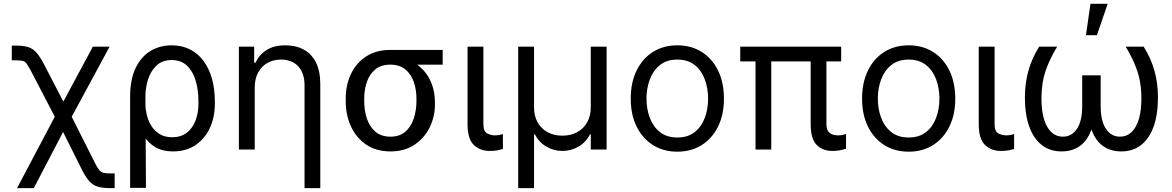

<svg xmlns="http://www.w3.org/2000/svg" viewBox="-20 -793 6212 1018"><path d="M70.3 204.6 296.4 -223.1H335.4L484.9 73.7Q497.1 98.1 506.8 109.4Q516.6 120.6 530 123.5Q543.5 126.5 567.4 126.5H587.9V204.6H567.4Q526.9 204.6 500.7 197.3Q474.6 189.9 455.3 169.7Q436 149.4 416 109.9L314.5 -93.3L159.2 204.6ZM283.2 -149.9 145.5 -414.1Q130.4 -442.4 121.6 -454.8Q112.8 -467.3 100.3 -470.2Q87.9 -473.1 63 -473.1H42.5V-551.3H63Q103.5 -551.3 128.9 -543.5Q154.3 -535.6 173.6 -513.7Q192.9 -491.7 214.4 -450.2L315.9 -254.4L472.2 -545.4H561L347.2 -149.9Z M669.9 203.1V-279.8Q669.9 -371.6 699 -432.1Q728 -492.7 777.8 -522.7Q827.6 -552.7 890.1 -552.7Q944.3 -552.7 986.6 -531.5Q1028.8 -510.3 1058.3 -470.9Q1087.9 -431.6 1103.5 -377Q1119.1 -322.3 1119.1 -254.4V-244.1Q1119.1 -170.4 1092 -113Q1064.9 -55.7 1015.4 -22.9Q965.8 9.8 897.5 9.8Q842.3 9.8 804.4 -12.2Q766.6 -34.2 740.7 -74.7Q714.8 -115.2 695.8 -170.4L751 -240.2Q751 -214.8 758.1 -184.6Q765.1 -154.3 781.5 -127.2Q797.9 -100.1 825.2 -82.8Q852.5 -65.4 893.1 -65.4Q940.4 -65.4 971.4 -90.1Q1002.4 -114.7 1017.3 -155.3Q1032.2 -195.8 1032.2 -244.1V-254.4Q1032.2 -316.9 1017.1 -366.7Q1002 -416.5 970.7 -445.6Q939.5 -474.6 890.1 -474.6Q840.3 -474.6 809.6 -445.3Q778.8 -416 764.9 -371.8Q751 -327.6 751 -281.2L753.9 203.1Z M1330.6 -328.1V0H1246.6V-545.4H1327.6V-460.4H1334.5Q1353.5 -502 1392.8 -527.3Q1432.1 -552.7 1493.7 -552.7Q1548.8 -552.7 1590.6 -530Q1632.3 -507.3 1655.3 -461.7Q1678.2 -416 1678.2 -346.7V204.6H1594.7V-340.8Q1594.7 -404.8 1561.5 -440.9Q1528.3 -477.1 1469.7 -477.1Q1430.2 -477.1 1398.7 -459.7Q1367.2 -442.4 1348.9 -408.9Q1330.6 -375.5 1330.6 -328.1Z M1813 -258.3V-270Q1813 -343.3 1841.3 -401.9Q1869.6 -460.4 1922.4 -494.4Q1975.1 -528.3 2048.8 -528.3Q2064.5 -526.9 2077.6 -517.6Q2090.8 -508.3 2106.7 -496.3Q2122.6 -484.4 2147 -474.6Q2190.4 -457 2221.7 -424.3Q2252.9 -391.6 2269.5 -347.2Q2286.1 -302.7 2286.1 -248.5V-238.8Q2286.1 -174.8 2258.3 -117.9Q2230.5 -61 2177.7 -25.6Q2125 9.8 2050.3 9.8Q1975.6 9.8 1922.6 -25.6Q1869.6 -61 1841.3 -121.6Q1813 -182.1 1813 -258.3ZM1911.1 -270V-258.3Q1911.1 -207 1925.5 -163.8Q1939.9 -120.6 1970.7 -94.5Q2001.5 -68.4 2050.3 -68.4Q2098.6 -68.4 2128.9 -94.5Q2159.2 -120.6 2173.6 -164.1Q2188 -207.5 2188 -258.3V-270Q2188 -318.4 2173.6 -359.4Q2159.2 -400.4 2128.7 -425.3Q2098.1 -450.2 2048.8 -450.2Q2000.5 -450.2 1970.2 -425.3Q1939.9 -400.4 1925.5 -359.4Q1911.1 -318.4 1911.1 -270ZM2327.1 -528.3V-450.2H2048.8V-528.3Z M2459 -545.4H2543V-134.8Q2543 -96.2 2563 -85.7Q2583 -75.2 2605.5 -75.2Q2616.2 -75.2 2628.7 -77.6Q2641.1 -80.1 2646.5 -82.5V-2.9Q2635.7 0.5 2618.4 3.9Q2601.1 7.3 2575.7 7.3Q2525.4 7.3 2492.2 -24.4Q2459 -56.2 2459 -134.8Z M2727.5 204.6V-545.4H2811.5V-223.1Q2811.5 -178.7 2830.1 -145Q2848.6 -111.3 2882.6 -92.5Q2916.5 -73.7 2961.9 -73.7Q3007.3 -73.7 3041.3 -92.8Q3075.2 -111.8 3093.8 -145.5Q3112.3 -179.2 3112.3 -223.1V-545.4H3196.3V0H3112.3V-81.1H3108.4Q3086.4 -38.1 3046.9 -15.4Q3007.3 7.3 2961.9 7.3Q2916.5 7.3 2877.2 -15.4Q2837.9 -38.1 2815.4 -81.1H2811.5V204.6Z M3571.3 11.2Q3497.6 11.2 3441.9 -23.9Q3386.2 -59.1 3355.2 -122.3Q3324.2 -185.5 3324.2 -270Q3324.2 -355.5 3355.2 -418.9Q3386.2 -482.4 3441.9 -517.6Q3497.6 -552.7 3571.3 -552.7Q3645 -552.7 3700.7 -517.6Q3756.3 -482.4 3787.4 -418.7Q3818.4 -355 3818.4 -270Q3818.4 -185.5 3787.4 -122.3Q3756.3 -59.1 3700.7 -23.9Q3645 11.2 3571.3 11.2ZM3571.3 -64Q3627.4 -64 3663.6 -92.8Q3699.7 -121.6 3717 -168.5Q3734.4 -215.3 3734.4 -270Q3734.4 -324.7 3717 -371.8Q3699.7 -418.9 3663.6 -448Q3627.4 -477.1 3571.3 -477.1Q3515.1 -477.1 3479 -448Q3442.9 -418.9 3425.3 -371.8Q3407.7 -324.7 3407.7 -270Q3407.7 -215.3 3425.3 -168.5Q3442.9 -121.6 3479 -92.8Q3515.1 -64 3571.3 -64Z M4439.9 -545.4V-467.3H3904.8V-545.4ZM4069.3 -545.4V0H3985.8V-545.4ZM4278.3 -545.4H4361.8V-134.8Q4361.8 -109.4 4371.3 -96.7Q4380.9 -84 4394.8 -79.6Q4408.7 -75.2 4423.3 -75.2Q4435.1 -75.2 4447.3 -77.6Q4459.5 -80.1 4465.8 -82.5V-4.4Q4455.1 -1 4437 3.2Q4418.9 7.3 4393.1 7.3Q4342.8 7.3 4310.5 -24.4Q4278.3 -56.2 4278.3 -134.8Z M4797.9 11.2Q4724.1 11.2 4668.5 -23.9Q4612.8 -59.1 4581.8 -122.3Q4550.8 -185.5 4550.8 -270Q4550.8 -355.5 4581.8 -418.9Q4612.8 -482.4 4668.5 -517.6Q4724.1 -552.7 4797.9 -552.7Q4871.6 -552.7 4927.2 -517.6Q4982.9 -482.4 5013.9 -418.7Q5044.9 -355 5044.9 -270Q5044.9 -185.5 5013.9 -122.3Q4982.9 -59.1 4927.2 -23.9Q4871.6 11.2 4797.9 11.2ZM4797.9 -64Q4854 -64 4890.1 -92.8Q4926.3 -121.6 4943.6 -168.5Q4960.9 -215.3 4960.9 -270Q4960.9 -324.7 4943.6 -371.8Q4926.3 -418.9 4890.1 -448Q4854 -477.1 4797.9 -477.1Q4741.7 -477.1 4705.6 -448Q4669.4 -418.9 4651.9 -371.8Q4634.3 -324.7 4634.3 -270Q4634.3 -215.3 4651.9 -168.5Q4669.4 -121.6 4705.6 -92.8Q4741.7 -64 4797.9 -64Z M5169.4 -545.4H5253.4V-134.8Q5253.4 -96.2 5273.4 -85.7Q5293.5 -75.2 5315.9 -75.2Q5326.7 -75.2 5339.1 -77.6Q5351.6 -80.1 5356.9 -82.5V-2.9Q5346.2 0.5 5328.9 3.9Q5311.5 7.3 5286.1 7.3Q5235.8 7.3 5202.6 -24.4Q5169.4 -56.2 5169.4 -134.8Z M5489.7 -545.4H5585Q5550.3 -486.8 5532.5 -440.9Q5514.6 -395 5508.3 -354.2Q5502 -313.5 5502 -270Q5502 -174.3 5532.2 -121.3Q5562.5 -68.4 5615.7 -68.4Q5662.1 -68.4 5689.9 -109.6Q5717.8 -150.9 5717.8 -230V-393.6H5784.7V-230Q5784.7 -152.8 5764.2 -99.4Q5743.7 -45.9 5704.3 -18.1Q5665 9.8 5608.4 9.8Q5546.9 9.8 5503.4 -24.2Q5460 -58.1 5437 -122.3Q5414.1 -186.5 5414.1 -276.9Q5414.1 -350.6 5432.6 -417.5Q5451.2 -484.4 5489.7 -545.4ZM5948.7 -545.4H6043.9Q6082.5 -484.4 6101.1 -417.7Q6119.6 -351.1 6119.6 -276.9Q6119.6 -186.5 6096.7 -122.3Q6073.7 -58.1 6030.3 -24.2Q5986.8 9.8 5925.3 9.8Q5868.7 9.8 5829.3 -18.1Q5790 -45.9 5769.5 -99.4Q5749 -152.8 5749 -230V-393.6H5815.9V-230Q5815.9 -150.9 5844 -109.6Q5872.1 -68.4 5918 -68.4Q5953.6 -68.4 5979 -92Q6004.4 -115.7 6018.1 -160.9Q6031.7 -206.1 6031.7 -270Q6031.7 -313.5 6025.4 -354.2Q6019 -395 6001.2 -440.9Q5983.4 -486.8 5948.7 -545.4ZM5737.8 -606.4 5761.7 -772.9H5853L5795.9 -606.4Z"/></svg>

Font: Sahel VF Regular
Style: Regular
Weight: 400
Foundry: Saber Rastikerdar (saber.rastikerdar@gmail.com)
Version: Version 3.4.0